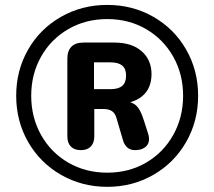

<svg xmlns="http://www.w3.org/2000/svg" viewBox="-20 -735 855 766"><path d="M44.6 -353Q44.6 -454.2 92.2 -537.2Q139.8 -620.2 223.3 -667.8Q306.8 -715.4 408 -715.4Q509 -715.4 592.1 -667.8Q675.2 -620.2 722.8 -537.1Q770.4 -454 770.4 -353Q770.4 -251.8 722.8 -168.7Q675.2 -85.6 592.1 -37.6Q509 10.4 408 10.4Q306.8 10.4 223.3 -37.6Q139.8 -85.6 92.2 -168.7Q44.6 -251.8 44.6 -353ZM710.5 -353Q710.5 -439.2 671.1 -509Q631.7 -578.7 563 -618.8Q494.2 -658.9 408 -658.9Q321.6 -658.9 252.4 -618.8Q183.3 -578.7 143.9 -509Q104.5 -439.2 104.5 -353Q104.5 -266.8 143.9 -196.5Q183.3 -126.3 252.4 -86.2Q321.6 -46.1 408 -46.1Q494.2 -46.1 563 -86.2Q631.7 -126.3 671.1 -196.5Q710.5 -266.8 710.5 -353ZM248.7 -191.5V-501.7Q248.7 -531.9 264.9 -548.6Q281.2 -565.2 312.3 -565.2H436.2Q506 -565.2 545.2 -530.6Q584.5 -496 584.5 -439.4Q584.5 -382.2 547.2 -351.2Q509.8 -320.2 442.2 -320.2L468.1 -331.4Q501.9 -331.4 520.7 -316.1Q539.6 -300.7 552.9 -257.9L571.3 -200.7Q580.3 -169.5 564.6 -152.7Q549 -136 518.7 -136Q499.7 -136 487.2 -147.2Q474.8 -158.5 469.8 -178.5L444.3 -265.2Q438.9 -284.1 425.9 -292.1Q413 -300.1 393.2 -300.1H339.1L356.2 -311.5V-191.5Q356.2 -164.9 342.2 -150.4Q328.3 -136 302.4 -136Q276.6 -136 262.6 -150.4Q248.7 -164.9 248.7 -191.5ZM483 -433.2Q483 -460.7 467.5 -473.5Q452.1 -486.2 421.4 -486.2H355V-379.3H421.4Q452.3 -379.3 467.7 -392.4Q483 -405.6 483 -433.2Z"/></svg>

Font: SN Pro Thin
Style: Regular
Weight: 200
Designer: Tobias Whetton
Foundry: Supernotes
Version: Version 1.003;Glyphs 3.3 (3324)